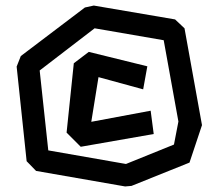

<svg xmlns="http://www.w3.org/2000/svg" viewBox="-20 -813 778 692"><path d="M431 -141 110 -197 76 -232 40 -573 55 -611 286 -786 318 -793 611 -743 645 -711 708 -362 663 -227 454 -143ZM434 -222 607 -292 623 -375 570 -668 321 -711 123 -559 154 -271ZM271 -284 220 -335 246 -585 300 -626 511 -574 496 -491 335 -535 309 -374 523 -414 534 -330Z"/></svg>

Font: ZCOOL KuaiLe
Style: Regular
Weight: 400
Designer: Lui Bingke
Foundry: ZCOOL
Version: Version 3.51;August 12, 2021;FontCreator 13.0.0.2613 64-bit